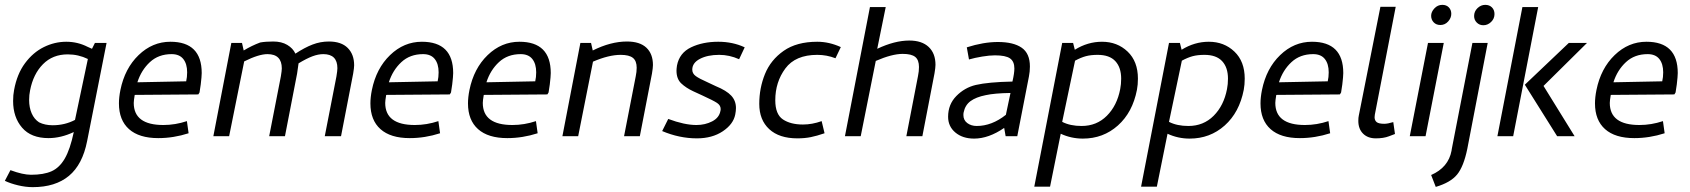

<svg xmlns="http://www.w3.org/2000/svg" viewBox="-20 -561 6961 791"><path d="M180 8Q108 8 71 -35Q34 -78 34 -145Q34 -170 38 -190Q50 -256 83 -300.5Q116 -345 160.5 -367Q205 -389 253 -389Q300 -389 341 -368L359 -360L371 -384H419L339 20Q320 117 264 163.5Q208 210 115 210Q86 210 54.5 202.5Q23 195 0 184L23 140Q74 159 108 159Q160 159 192.5 144.5Q225 130 247 92Q269 54 284 -17Q231 8 180 8ZM289 -67 342 -318Q303 -337 259 -337Q197 -337 157 -296.5Q117 -256 104 -189Q100 -170 100 -149Q100 -118 110.5 -94Q121 -70 141 -57Q165 -45 197 -45Q247 -45 289 -67Z M811 -260Q811 -247 807 -213L802 -180L797 -172L535 -170Q531 -146 531 -137Q531 -46 653 -46Q702 -46 750 -62L757 -12Q695 8 632 8Q553 8 511.5 -29Q470 -66 470 -135Q470 -160 476 -190Q494 -279 551 -334Q608 -389 682 -389Q811 -389 811 -260ZM751 -263Q751 -298 735 -318Q719 -338 687 -338Q633 -338 597.5 -305Q562 -272 546 -222L747 -226Q751 -243 751 -263Z M1370 -280Q1370 -338 1312 -338Q1291 -338 1267 -329Q1243 -320 1210 -300L1204 -258L1154 0H1089L1137 -246Q1141 -270 1141 -279Q1141 -338 1082 -338Q1046 -338 986 -308L924 0H859L933 -384H977L984 -353Q1017 -373 1052 -386Q1074 -390 1106 -390Q1140 -390 1163.5 -376Q1187 -362 1197 -340Q1235 -365 1267.5 -377.5Q1300 -390 1335 -390Q1386 -390 1412.5 -363.5Q1439 -337 1439 -292Q1439 -282 1435 -258L1385 0H1318L1366 -246Q1370 -270 1370 -280Z M1847 -260Q1847 -247 1843 -213L1838 -180L1833 -172L1571 -170Q1567 -146 1567 -137Q1567 -46 1689 -46Q1738 -46 1786 -62L1793 -12Q1731 8 1668 8Q1589 8 1547.5 -29Q1506 -66 1506 -135Q1506 -160 1512 -190Q1530 -279 1587 -334Q1644 -389 1718 -389Q1847 -389 1847 -260ZM1787 -263Q1787 -298 1771 -318Q1755 -338 1723 -338Q1669 -338 1633.5 -305Q1598 -272 1582 -222L1783 -226Q1787 -243 1787 -263Z M2249 -260Q2249 -247 2245 -213L2240 -180L2235 -172L1973 -170Q1969 -146 1969 -137Q1969 -46 2091 -46Q2140 -46 2188 -62L2195 -12Q2133 8 2070 8Q1991 8 1949.5 -29Q1908 -66 1908 -135Q1908 -160 1914 -190Q1932 -279 1989 -334Q2046 -389 2120 -389Q2249 -389 2249 -260ZM2189 -263Q2189 -298 2173 -318Q2157 -338 2125 -338Q2071 -338 2035.5 -305Q2000 -272 1984 -222L2185 -226Q2189 -243 2189 -263Z M2603 -282Q2603 -310 2587.5 -322.5Q2572 -335 2537 -335Q2488 -335 2423 -307L2362 0H2297L2371 -384H2415L2422 -353Q2496 -390 2563 -390Q2616 -390 2643 -364.5Q2670 -339 2670 -293Q2670 -282 2666 -258L2616 0H2551L2599 -246Q2603 -265 2603 -282Z M2948 -104Q2949 -107 2949 -112Q2949 -127 2934 -137Q2919 -147 2873 -168L2836 -185Q2806 -199 2786.5 -217.5Q2767 -236 2767 -270Q2767 -277 2769 -291Q2779 -343 2827 -366Q2875 -389 2939 -389Q2999 -389 3048 -366L3025 -317Q2985 -335 2943 -335Q2895 -335 2863.5 -318.5Q2832 -302 2832 -274Q2832 -258 2846.5 -247.5Q2861 -237 2895 -222L2929 -206Q2973 -188 2992.5 -167Q3012 -146 3012 -116Q3012 -104 3009 -89Q3001 -49 2957.5 -20Q2914 9 2851 9Q2779 9 2708 -21L2733 -71Q2800 -46 2849 -46Q2885 -46 2914 -61Q2943 -76 2948 -104Z M3108 -133Q3108 -198 3131.5 -256Q3155 -314 3208.5 -351.5Q3262 -389 3347 -389Q3396 -389 3444 -367L3422 -321Q3386 -335 3347 -335Q3257 -335 3215.5 -279Q3174 -223 3174 -148Q3174 -90 3205.5 -69Q3237 -48 3288 -48Q3326 -48 3365 -62L3377 -12Q3345 -1 3320 4Q3295 9 3265 9Q3190 9 3149 -29Q3108 -67 3108 -133Z M3766 -285Q3766 -314 3750.5 -326.5Q3735 -339 3699 -339Q3655 -339 3588 -310L3526 0H3461L3564 -532H3629L3594 -360Q3666 -394 3726 -394Q3778 -394 3806 -367.5Q3834 -341 3834 -294Q3834 -283 3830 -259L3780 0H3714L3762 -248Q3766 -267 3766 -285Z M3972 -316 3963 -366Q4032 -388 4091 -388Q4155 -388 4189 -364.5Q4223 -341 4223 -287Q4223 -266 4219 -246L4171 0H4123L4117 -34Q4053 10 3993 10Q3946 10 3916 -15Q3886 -40 3886 -80Q3886 -131 3920 -165.5Q3954 -200 4000 -211Q4052 -223 4151 -225Q4159 -259 4159 -279Q4159 -308 4141 -320.5Q4123 -333 4079 -333Q4057 -333 4026.5 -328Q3996 -323 3972 -316ZM4124 -88 4143 -178Q4077 -177 4041 -169Q4001 -161 3978.5 -144.5Q3956 -128 3950 -98Q3949 -94 3949 -87Q3949 -66 3965 -54Q3981 -42 4004 -42Q4066 -42 4124 -88Z M4356 -384H4401L4408 -356Q4461 -389 4520 -389Q4583 -389 4625.5 -348.5Q4668 -308 4668 -237Q4668 -212 4664 -191Q4646 -98 4585.5 -44Q4525 10 4441 10Q4393 10 4350 -10L4306 208H4241ZM4409 -311 4356 -59Q4389 -42 4436 -42Q4498 -42 4540 -84Q4582 -126 4595 -194Q4599 -214 4599 -237Q4599 -283 4575 -309Q4551 -335 4502 -335Q4474 -335 4453.5 -329.5Q4433 -324 4409 -311Z M4796 -384H4841L4848 -356Q4901 -389 4960 -389Q5023 -389 5065.5 -348.5Q5108 -308 5108 -237Q5108 -212 5104 -191Q5086 -98 5025.5 -44Q4965 10 4881 10Q4833 10 4790 -10L4746 208H4681ZM4849 -311 4796 -59Q4829 -42 4876 -42Q4938 -42 4980 -84Q5022 -126 5035 -194Q5039 -214 5039 -237Q5039 -283 5015 -309Q4991 -335 4942 -335Q4914 -335 4893.5 -329.5Q4873 -324 4849 -311Z M5514 -260Q5514 -247 5510 -213L5505 -180L5500 -172L5238 -170Q5234 -146 5234 -137Q5234 -46 5356 -46Q5405 -46 5453 -62L5460 -12Q5398 8 5335 8Q5256 8 5214.5 -29Q5173 -66 5173 -135Q5173 -160 5179 -190Q5197 -279 5254 -334Q5311 -389 5385 -389Q5514 -389 5514 -260ZM5454 -263Q5454 -298 5438 -318Q5422 -338 5390 -338Q5336 -338 5300.5 -305Q5265 -272 5249 -222L5450 -226Q5454 -243 5454 -263Z M5720 -58 5727 -9Q5724 -8 5702 0.5Q5680 9 5648 9Q5615 9 5595.5 -10.5Q5576 -30 5576 -63Q5576 -77 5578 -85L5667 -533H5730L5647 -104Q5643 -86 5643 -78Q5643 -65 5651.5 -58Q5660 -51 5683 -51Q5697 -51 5720 -58Z M5876 -496Q5876 -512 5889.5 -526.5Q5903 -541 5922 -541Q5939 -541 5949 -530.5Q5959 -520 5959 -504Q5959 -487 5946 -472.5Q5933 -458 5914 -458Q5897 -458 5886.5 -469Q5876 -480 5876 -496ZM5853 0H5788L5863 -384H5928Z M6053 -495Q6053 -514 6067 -527.5Q6081 -541 6099 -541Q6116 -541 6126.5 -530.5Q6137 -520 6137 -503Q6137 -484 6123 -470.5Q6109 -457 6091 -457Q6075 -457 6064 -468Q6053 -479 6053 -495ZM6046 -384H6109L6025 52Q6010 125 5983 158Q5956 191 5895 209L5876 160Q5947 129 5960 60L5961 53Z M6214 0H6149L6252 -532H6317ZM6339 -207 6467 0H6395L6262 -212L6443 -384H6518Z M6892 -260Q6892 -247 6888 -213L6883 -180L6878 -172L6616 -170Q6612 -146 6612 -137Q6612 -46 6734 -46Q6783 -46 6831 -62L6838 -12Q6776 8 6713 8Q6634 8 6592.5 -29Q6551 -66 6551 -135Q6551 -160 6557 -190Q6575 -279 6632 -334Q6689 -389 6763 -389Q6892 -389 6892 -260ZM6832 -263Q6832 -298 6816 -318Q6800 -338 6768 -338Q6714 -338 6678.5 -305Q6643 -272 6627 -222L6828 -226Q6832 -243 6832 -263Z"/></svg>

Font: Cambay Devanagari
Style: Italic
Weight: 400
Italic angle: -11°
Designer: Pooja Saxena
Foundry: Pooja Saxena
Version: Version 1.018;PS 001.018;hotconv 1.0.70;makeotf.lib2.5.58329